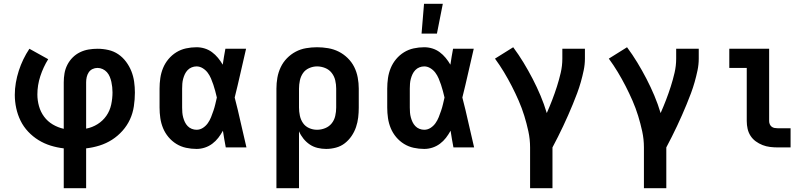

<svg xmlns="http://www.w3.org/2000/svg" viewBox="-20 -777 4240 1012"><path d="M316 215V5Q281 1 247 -9.5Q213 -20 183 -38.5Q153 -57 128.5 -83Q104 -109 88.5 -140.5Q73 -172 65.5 -207Q58 -242 58 -277Q58 -309 63.5 -341Q69 -373 79 -404Q89 -435 103 -464Q117 -493 135 -520L234 -465Q208 -423 192.5 -375.5Q177 -328 177 -279Q177 -248 185.5 -217.5Q194 -187 212.5 -162Q231 -137 258 -121Q285 -105 316 -98V-343Q316 -367 320 -390.5Q324 -414 335 -435.5Q346 -457 363 -474Q380 -491 401.5 -501.5Q423 -512 446.5 -516Q470 -520 494 -520Q523 -520 551.5 -513.5Q580 -507 603.5 -491Q627 -475 644.5 -451.5Q662 -428 672.5 -401.5Q683 -375 687 -346.5Q691 -318 691 -289Q691 -253 685.5 -216.5Q680 -180 665 -147.5Q650 -115 625.5 -87.5Q601 -60 570.5 -40.5Q540 -21 505 -10Q470 1 434 5V215ZM434 -99Q466 -105 494 -122.5Q522 -140 540.5 -166.5Q559 -193 566 -225.5Q573 -258 573 -290Q573 -304 571.5 -318Q570 -332 567 -345.5Q564 -359 558.5 -372.5Q553 -386 543.5 -396.5Q534 -407 521 -413Q508 -419 494 -419Q480 -419 467.5 -413Q455 -407 447.5 -395.5Q440 -384 437 -370.5Q434 -357 434 -343Z M1016 8Q988 8 960.5 2Q933 -4 909.5 -18.5Q886 -33 868 -54.5Q850 -76 839.5 -101.5Q829 -127 825 -154.5Q821 -182 821 -210V-310Q821 -338 825 -365.5Q829 -393 839.5 -418.5Q850 -444 868 -465.5Q886 -487 909.5 -501.5Q933 -516 960.5 -522Q988 -528 1016 -528Q1038 -528 1059 -521.5Q1080 -515 1097.5 -502Q1115 -489 1129 -472Q1143 -455 1154 -436Q1157 -457 1160.5 -478Q1164 -499 1168 -520H1277Q1262 -456 1247.5 -391.5Q1233 -327 1217 -263Q1234 -198 1248.5 -132Q1263 -66 1279 0H1170Q1166 -22 1162 -44Q1158 -66 1155 -88Q1144 -68 1130.5 -50.5Q1117 -33 1099 -19.5Q1081 -6 1059.5 1Q1038 8 1016 8ZM1016 -93Q1034 -93 1049.5 -103Q1065 -113 1075.5 -128Q1086 -143 1092.5 -159.5Q1099 -176 1105 -193.5Q1111 -211 1115 -228.5Q1119 -246 1123 -263Q1119 -280 1114.5 -297Q1110 -314 1104.5 -330.5Q1099 -347 1092 -363.5Q1085 -380 1074.5 -394Q1064 -408 1048.5 -417.5Q1033 -427 1016 -427Q1003 -427 990.5 -422Q978 -417 969 -407.5Q960 -398 954.5 -386.5Q949 -375 945.5 -362Q942 -349 941 -336Q940 -323 940 -310V-210Q940 -197 941 -184Q942 -171 945.5 -158Q949 -145 954.5 -133.5Q960 -122 969 -112.5Q978 -103 990.5 -98Q1003 -93 1016 -93Z M1437 215V-310Q1437 -339 1442 -367.5Q1447 -396 1459.5 -422.5Q1472 -449 1492.5 -470Q1513 -491 1538.5 -504.5Q1564 -518 1593 -523Q1622 -528 1651 -528Q1680 -528 1709.5 -523Q1739 -518 1765 -505Q1791 -492 1812.5 -471Q1834 -450 1847 -424Q1860 -398 1865.5 -368.5Q1871 -339 1871 -310V-210Q1871 -184 1868 -158Q1865 -132 1856.5 -107Q1848 -82 1833 -60Q1818 -38 1797.5 -22Q1777 -6 1751 1Q1725 8 1699 8Q1676 8 1653.5 2.5Q1631 -3 1612.5 -15.5Q1594 -28 1579.5 -46Q1565 -64 1556 -85V215ZM1651 -93Q1673 -93 1694 -101.5Q1715 -110 1728.5 -127Q1742 -144 1747 -166Q1752 -188 1752 -210V-310Q1752 -332 1747 -353.5Q1742 -375 1728.5 -392.5Q1715 -410 1694 -418.5Q1673 -427 1651 -427Q1630 -427 1609.5 -418Q1589 -409 1577 -391.5Q1565 -374 1560.5 -352.5Q1556 -331 1556 -310V-210Q1556 -189 1560.5 -167.5Q1565 -146 1577 -128.5Q1589 -111 1609 -102Q1629 -93 1651 -93Z M2216 8Q2188 8 2160.5 2Q2133 -4 2109.5 -18.5Q2086 -33 2068 -54.5Q2050 -76 2039.5 -101.5Q2029 -127 2025 -154.5Q2021 -182 2021 -210V-310Q2021 -338 2025 -365.5Q2029 -393 2039.5 -418.5Q2050 -444 2068 -465.5Q2086 -487 2109.5 -501.5Q2133 -516 2160.5 -522Q2188 -528 2216 -528Q2238 -528 2259 -521.5Q2280 -515 2297.5 -502Q2315 -489 2329 -472Q2343 -455 2354 -436Q2357 -457 2360.5 -478Q2364 -499 2368 -520H2477Q2462 -456 2447.5 -391.5Q2433 -327 2417 -263Q2434 -198 2448.5 -132Q2463 -66 2479 0H2370Q2366 -22 2362 -44Q2358 -66 2355 -88Q2344 -68 2330.5 -50.5Q2317 -33 2299 -19.5Q2281 -6 2259.5 1Q2238 8 2216 8ZM2216 -93Q2234 -93 2249.5 -103Q2265 -113 2275.5 -128Q2286 -143 2292.5 -159.5Q2299 -176 2305 -193.5Q2311 -211 2315 -228.5Q2319 -246 2323 -263Q2319 -280 2314.5 -297Q2310 -314 2304.5 -330.5Q2299 -347 2292 -363.5Q2285 -380 2274.5 -394Q2264 -408 2248.5 -417.5Q2233 -427 2216 -427Q2203 -427 2190.5 -422Q2178 -417 2169 -407.5Q2160 -398 2154.5 -386.5Q2149 -375 2145.5 -362Q2142 -349 2141 -336Q2140 -323 2140 -310V-210Q2140 -197 2141 -184Q2142 -171 2145.5 -158Q2149 -145 2154.5 -133.5Q2160 -122 2169 -112.5Q2178 -103 2190.5 -98Q2203 -93 2216 -93ZM2202 -600 2215 -757H2314L2283 -600Z M2774 215V0Q2774 -43 2765 -84.5Q2756 -126 2743.5 -166.5Q2731 -207 2714 -246Q2697 -285 2677.5 -323Q2658 -361 2636 -397.5Q2614 -434 2589 -468L2685 -528Q2714 -489 2739.5 -447Q2765 -405 2787.5 -361.5Q2810 -318 2829 -273Q2848 -228 2862 -181Q2877 -215 2890.5 -250Q2904 -285 2915.5 -321Q2927 -357 2935.5 -393.5Q2944 -430 2944 -468V-520H3063V-468Q3063 -437 3056.5 -406Q3050 -375 3041.5 -345Q3033 -315 3022 -285.5Q3011 -256 2999 -227Q2987 -198 2974.5 -169.5Q2962 -141 2948.5 -112.5Q2935 -84 2921 -56Q2907 -28 2892 0V215Z M3374 215V0Q3374 -43 3365 -84.5Q3356 -126 3343.5 -166.5Q3331 -207 3314 -246Q3297 -285 3277.5 -323Q3258 -361 3236 -397.5Q3214 -434 3189 -468L3285 -528Q3314 -489 3339.5 -447Q3365 -405 3387.5 -361.5Q3410 -318 3429 -273Q3448 -228 3462 -181Q3477 -215 3490.5 -250Q3504 -285 3515.5 -321Q3527 -357 3535.5 -393.5Q3544 -430 3544 -468V-520H3663V-468Q3663 -437 3656.5 -406Q3650 -375 3641.5 -345Q3633 -315 3622 -285.5Q3611 -256 3599 -227Q3587 -198 3574.5 -169.5Q3562 -141 3548.5 -112.5Q3535 -84 3521 -56Q3507 -28 3492 0V215Z M4079 0Q4059 0 4038.5 -2.5Q4018 -5 3999 -12.5Q3980 -20 3963.5 -32Q3947 -44 3936 -61Q3925 -78 3920.5 -98Q3916 -118 3916 -139V-419H3824V-520H4034V-139Q4034 -130 4037.5 -122Q4041 -114 4047.5 -109Q4054 -104 4062.5 -102.5Q4071 -101 4079 -101H4147V0Z"/></svg>

Font: Iosevka Etoile
Style: Bold
Weight: 700
Designer: Belleve Invis
Foundry: Belleve Invis
Version: Version 28.1.0; ttfautohint (v1.8.4)